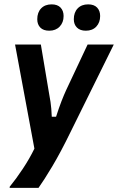

<svg xmlns="http://www.w3.org/2000/svg" viewBox="-20 -707 549 893"><path d="M25 166.7V161.7Q55 125 86.2 77.9Q117.5 30.8 140 -15.8L50 -500H170L205.8 -286.7Q210.8 -260.8 215 -232.5Q219.2 -204.2 220.8 -164.2H240.8Q254.2 -205.8 265.8 -235.8Q277.5 -265.8 287.5 -287.5L387.5 -500H509.2L307.5 -91.7Q262.5 0.8 222.9 67.1Q183.3 133.3 159.2 166.7ZM209.2 -564.2Q181.7 -564.2 167.5 -578.8Q153.3 -593.3 153.3 -617.5Q153.3 -649.2 171.2 -667.9Q189.2 -686.7 220 -686.7Q247.5 -686.7 261.7 -671.7Q275.8 -656.7 275.8 -632.5Q275.8 -602.5 257.5 -583.3Q239.2 -564.2 209.2 -564.2ZM379.2 -564.2Q352.5 -564.2 337.9 -578.8Q323.3 -593.3 323.3 -617.5Q323.3 -649.2 341.2 -667.9Q359.2 -686.7 390 -686.7Q417.5 -686.7 431.7 -671.7Q445.8 -656.7 445.8 -632.5Q445.8 -602.5 427.9 -583.3Q410 -564.2 379.2 -564.2Z"/></svg>

Font: Familjen Grotesk SemiBold
Style: Italic
Weight: 600
Italic angle: -9.46201°
Designer: Anders Wikstroem, Jonas Baeckman, Matilda Gysing, Kristian Moeller
Foundry: Familjen STHLM AB
Version: Version 2.002